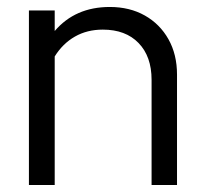

<svg xmlns="http://www.w3.org/2000/svg" viewBox="-20 -531 589 551"><path d="M63 0V-501H137V-442Q196 -511 295 -511Q352.2 -511 395.6 -486.5Q439 -462 463.5 -418.3Q488 -374.6 488 -317V0H415V-302Q415 -369 377.7 -407.5Q340.5 -446 275 -446Q230 -446 195 -426Q160 -406 137 -369V0Z"/></svg>

Font: Red Hat Display VF
Style: Regular
Weight: 300
Designer: Pentagram, MCKL
Foundry: Pentagram, MCKL
Version: Version 1.023